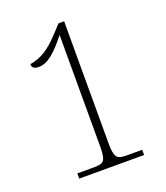

<svg xmlns="http://www.w3.org/2000/svg" viewBox="-133 -809 777 901"><g transform="rotate(-20 255.5 -359.0)"><path d="M107 0V-26H191Q215 -26 228 -31Q241 -36 246 -54Q251 -72 251 -108V-665Q209 -611 175 -584Q141 -557 108 -557Q75 -557 75 -583Q114 -589 149 -610Q184 -631 224 -674L265 -718H293V-108Q293 -72 298.5 -54Q304 -36 317 -31Q330 -26 354 -26H431V0Z"/></g></svg>

Font: Noto Serif Lao SemiCondensed ExtraLight
Style: Regular
Weight: 200
Width: 4
Designer: Monotype Design Team
Foundry: Monotype Imaging Inc.
Version: Version 2.003; ttfautohint (v1.8.4.7-5d5b)